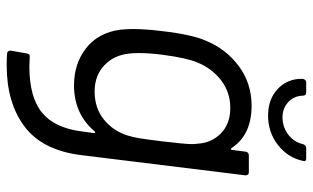

<svg xmlns="http://www.w3.org/2000/svg" viewBox="-196 -516 912 559"><g transform="rotate(90 259.5 -237.0)"><path d="M433 -506H482Q491 -506 491 -496L432 -17Q418 95 349 147Q280 199 171 199Q148 199 137 198Q127 197 128 187L136 141Q138 130 147 132L174 133Q263 133 308 96.5Q353 60 363 -19L368 -56Q368 -58 366.5 -58.5Q365 -59 363 -57Q312 3 229 3Q166 3 121 -32Q76 -67 67 -131Q65 -153 65 -168Q65 -205 71 -253Q81 -340 99 -381Q124 -441 174 -477.5Q224 -514 288 -514Q374 -514 412 -455Q413 -453 415 -454Q417 -455 417 -457L422 -496Q422 -500 425 -503Q428 -506 433 -506ZM392 -254Q400 -321 400 -339Q400 -349 399 -355Q397 -397 369 -424.5Q341 -452 295 -452Q249 -452 214 -425Q179 -398 162 -355Q149 -324 140 -255Q135 -218 135 -184Q135 -166 137 -154Q142 -112 171.5 -84.5Q201 -57 247 -57Q295 -57 328.5 -84Q362 -111 375 -153Q380 -169 383 -187Q386 -205 392 -254ZM210 -663Q212 -673 221 -673H250Q259 -673 259 -663Q260 -637 278 -620.5Q296 -604 322 -604Q350 -604 372 -620.5Q394 -637 400 -663Q403 -673 412 -673H441Q452 -673 449 -664Q440 -620 403 -591Q366 -562 317 -562Q269 -562 239 -590.5Q209 -619 210 -663Z"/></g></svg>

Font: Barlow
Style: Italic
Weight: 400
Italic angle: -7°
Designer: Jeremy Tribby
Foundry: Tribby Type
Version: Version 1.408